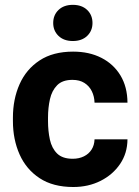

<svg xmlns="http://www.w3.org/2000/svg" viewBox="-20 -747 562 777"><path d="M276.5 9.8Q194.5 9.8 140.4 -25.9Q86.2 -61.5 59.3 -122Q32.3 -182.5 32.3 -257.1V-270.9Q32.3 -345.7 59.2 -406.2Q86.1 -466.8 140.3 -502.4Q194.4 -538.1 275.9 -538.1Q341.1 -538.1 390.4 -512.9Q439.6 -487.8 467.6 -441.5Q495.5 -395.2 495.9 -331.4H362.6Q361.9 -356.8 351.6 -377.8Q341.3 -398.8 321.7 -411.3Q302.1 -423.8 273.2 -423.8Q232.7 -423.8 211.3 -402.1Q189.9 -380.4 182.1 -345.5Q174.3 -310.5 174.3 -270.9V-257.1Q174.3 -216.9 181.9 -182Q189.5 -147.2 211.1 -125.8Q232.8 -104.5 274.1 -104.5Q299.9 -104.5 319.6 -114.3Q339.4 -124 350.6 -141.7Q361.9 -159.5 362.6 -183.1H495.9Q495.5 -127.1 466.1 -83.6Q436.6 -40.1 387.3 -15.2Q337.9 9.8 276.5 9.8ZM274.8 -581Q238.3 -581 216.8 -601.7Q195.3 -622.5 195.3 -653.9Q195.3 -686 216.8 -706.7Q238.3 -727.4 274.8 -727.4Q311.2 -727.4 332.8 -706.7Q354.3 -686 354.3 -653.9Q354.3 -622.5 332.8 -601.7Q311.2 -581 274.8 -581Z"/></svg>

Font: Heebo
Style: Regular
Weight: 400
Designer: Oded Ezer
Foundry: Ezer Type House
Version: Version 3.100